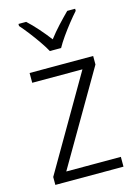

<svg xmlns="http://www.w3.org/2000/svg" viewBox="-117 -828 629 890"><g transform="rotate(-15 198.0 -382.5)"><path d="M362 0H35V-38L295 -485H54V-532H359V-491L100 -47H362ZM171 -606Q159 -628 140 -655.5Q121 -683 100.5 -709.5Q80 -736 63 -755V-765H100Q124 -743 150 -713.5Q176 -684 198 -655Q221 -685 246 -712Q271 -739 297 -765H335V-755Q317 -735 296 -708.5Q275 -682 256 -655Q237 -628 225 -606Z"/></g></svg>

Font: Noto Sans Khmer UI SemiCondensed Light
Style: Regular
Weight: 300
Width: 4
Designer: Danh Hong and the Monotype Design Team
Foundry: Monotype Imaging Inc.
Version: Version 2.002; ttfautohint (v1.8.4.7-5d5b)